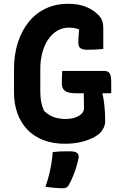

<svg xmlns="http://www.w3.org/2000/svg" viewBox="-20 -740 640 1015"><path d="M309 -365H531Q545 -365 553 -359Q561 -353 564.5 -340.5Q568 -328 568 -305V-247H382Q361 -247 347 -250Q333 -253 324 -259.5Q315 -266 311 -275.5Q307 -285 307 -299Q307 -316 307.5 -332.5Q308 -349 309 -365ZM340 -720Q369 -720 393 -715.5Q417 -711 436.5 -703Q456 -695 471.5 -684.5Q487 -674 499 -662Q514 -647 520 -631Q526 -615 526 -590Q526 -574 526 -555Q526 -536 526 -517.5Q526 -499 526 -481Q507 -479 485 -478Q463 -477 440 -477Q418 -477 406 -485Q394 -493 394 -513Q394 -528 395 -542Q396 -556 397.5 -573.5Q399 -591 401 -613L417 -574Q400 -585 383 -589.5Q366 -594 344 -594Q311 -594 283.5 -578Q256 -562 235.5 -532.5Q215 -503 204 -462.5Q193 -422 193 -373V-257Q193 -225 198 -200Q203 -175 213 -154Q235 -132 263 -121.5Q291 -111 327 -111Q356 -111 378 -119Q400 -127 412 -139.5Q424 -152 424 -167Q424 -187 423.5 -205.5Q423 -224 423 -242.5Q423 -261 422 -278H523L520 -253Q528 -221 532 -181.5Q536 -142 536 -100Q536 -81 528.5 -65.5Q521 -50 511 -39Q495 -23 467 -9.5Q439 4 402.5 12Q366 20 323 20Q259 20 209 0.5Q159 -19 124.5 -55Q90 -91 72 -141Q54 -191 54 -253V-374Q54 -450 74 -513.5Q94 -577 131.5 -623.5Q169 -670 222 -695Q275 -720 340 -720ZM259 64Q276 62 291 61Q306 60 321.5 60Q337 60 352 60Q375 60 386 67.5Q397 75 396 92Q391 119 383 144.5Q375 170 365 194Q355 218 342 241Q337 248 330.5 251.5Q324 255 313 255Q292 255 268.5 253Q245 251 220 247Q231 217 238.5 188Q246 159 251 128.5Q256 98 259 64Z"/></svg>

Font: Rec Mono Semicasual
Style: Bold
Weight: 700
Version: Version 1.085; ttfautohint (v1.8.4.7-5d5b)